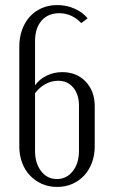

<svg xmlns="http://www.w3.org/2000/svg" viewBox="-20 -728 450 756"><path d="M56 -152V-544Q56 -581 67 -611Q78 -641 97.5 -662.5Q117 -684 144.5 -696Q172 -708 205 -708Q242 -708 273.5 -694Q305 -680 325 -656L300 -637Q263 -676 213 -676Q169 -676 143.5 -646.5Q118 -617 118 -566V-392Q135 -416 163.5 -430Q192 -444 225 -444Q282 -444 317.5 -406.5Q353 -369 353 -310V-152Q353 -117 342 -87.5Q331 -58 311.5 -37Q292 -16 265 -4Q238 8 205 8Q172 8 145 -4Q118 -16 98 -37Q78 -58 67 -87.5Q56 -117 56 -152ZM118 -361V-133Q118 -85 142 -54Q166 -23 204 -23Q242 -23 266.5 -54Q291 -85 291 -134V-311Q291 -356 268.5 -383Q246 -410 209 -410Q183 -410 159 -397Q135 -384 118 -361Z"/></svg>

Font: Moniqa Paragraph
Style: Regular
Weight: 400
Designer: Rajesh Rajput
Foundry: Rajesh Rajput
Version: Version 1.000